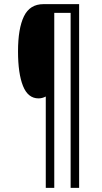

<svg xmlns="http://www.w3.org/2000/svg" viewBox="-20 -780 492 927"><path d="M362 127H321V-718H242V127H201V-314Q184 -305 166 -305Q115 -305 91 -365Q67 -425 67 -532Q67 -642 95.5 -701Q124 -760 190 -760H362Z"/></svg>

Font: Noto Sans Tamil ExtraCondensed Light
Style: Regular
Weight: 300
Width: 2
Designer: Jelle Bosma - Monotype Design Team
Foundry: Monotype Imaging Inc.
Version: Version 2.004; ttfautohint (v1.8.4.7-5d5b)